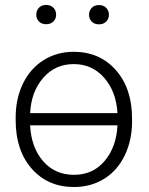

<svg xmlns="http://www.w3.org/2000/svg" viewBox="-20 -748 605 778"><path d="M43.5 0ZM43.5 -272Q43.5 -348.1 73 -409.2Q102.5 -470.2 156.5 -504.2Q210.4 -538.1 278.8 -538.1Q383.8 -538.1 449.5 -463.9Q515.1 -389.6 515.1 -267.6V-255.9Q515.1 -179.7 485.4 -118.2Q455.6 -56.6 401.9 -23.4Q348.1 9.8 279.8 9.8Q173.8 9.8 108.6 -64.5Q43.5 -138.7 43.5 -260.3ZM456.1 -240.2H102.1Q106.4 -150.9 154.5 -95.2Q202.6 -39.6 279.8 -39.6Q356.9 -39.6 404.3 -96.2Q451.7 -152.8 456.1 -240.2ZM278.8 -488.3Q203.6 -488.3 155 -432.4Q106.4 -376.5 102.1 -289.6H456.1Q450.7 -377.4 402.1 -432.9Q353.5 -488.3 278.8 -488.3ZM127 -688.5Q127 -705.1 137.7 -716.6Q148.4 -728 167 -728Q185.5 -728 196.5 -716.6Q207.5 -705.1 207.5 -688.5Q207.5 -672.4 196.5 -661.1Q185.5 -649.9 167 -649.9Q148.4 -649.9 137.7 -661.1Q127 -672.4 127 -688.5ZM340.8 -688Q340.8 -704.6 351.6 -716.1Q362.3 -727.5 380.9 -727.5Q399.4 -727.5 410.4 -716.1Q421.4 -704.6 421.4 -688Q421.4 -671.9 410.4 -660.6Q399.4 -649.4 380.9 -649.4Q362.3 -649.4 351.6 -660.6Q340.8 -671.9 340.8 -688Z"/></svg>

Font: Roboto Light
Style: Regular
Weight: 300
Designer: Google
Version: Version 2.134; 2016; ttfautohint (v1.6)